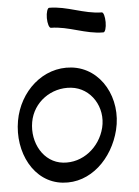

<svg xmlns="http://www.w3.org/2000/svg" viewBox="-59 -900 701 971"><g transform="rotate(5 291.5 -415.0)"><path d="M169 -750C257 -765 347 -734 435 -750C444 -751 447 -775 442 -803C437 -830 427 -852 418 -850C330 -835 239 -866 151 -850C143 -849 139 -825 144 -797C149 -770 160 -748 169 -750ZM297 25C438 15 532 -117 542 -264C553 -425 441 -569 290 -559C145 -549 44 -416 44 -267C44 -107 150 36 297 25ZM116 -267C116 -368 196 -450 297 -457C398 -464 478 -374 471 -269C464 -168 389 -83 290 -76C191 -69 116 -161 116 -267Z"/></g></svg>

Font: Nupuram Medium
Style: Regular
Weight: 500
Designer: Santhosh Thottingal (santhosh.thottingal@gmail.com)
Foundry: SMC
Version: Version 1.000